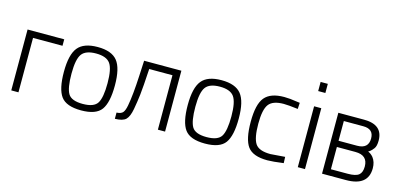

<svg xmlns="http://www.w3.org/2000/svg" viewBox="-64 -1106 3174 1523"><g transform="rotate(15 1522.5 -345.0)"><path d="M65 -500H366V-447H124V0H65Z M430 -251Q430 -392 477.5 -451Q525 -510 639.5 -510Q754 -510 801.5 -451Q849 -392 849 -251Q849 -110 805.5 -50Q762 10 640 10Q518 10 474 -50Q430 -110 430 -251ZM492 -253Q492 -134 519.5 -88.5Q547 -43 639.5 -43Q732 -43 760 -89Q788 -135 788 -252.5Q788 -370 756.5 -413.5Q725 -457 640 -457Q555 -457 523.5 -414Q492 -371 492 -253Z M1269 0V-447H1078Q1069 -293 1062 -233Q1055 -173 1043.5 -109.5Q1032 -46 1007 -21Q982 4 917 5V-46Q954 -48 968.5 -65Q983 -82 991 -125Q1008 -214 1016 -378L1022 -500H1328V0Z M1447 -251Q1447 -392 1494.5 -451Q1542 -510 1656.5 -510Q1771 -510 1818.5 -451Q1866 -392 1866 -251Q1866 -110 1822.5 -50Q1779 10 1657 10Q1535 10 1491 -50Q1447 -110 1447 -251ZM1509 -253Q1509 -134 1536.5 -88.5Q1564 -43 1656.5 -43Q1749 -43 1777 -89Q1805 -135 1805 -252.5Q1805 -370 1773.5 -413.5Q1742 -457 1657 -457Q1572 -457 1540.5 -414Q1509 -371 1509 -253Z M2171 -510Q2216 -510 2278 -500L2301 -497L2298 -446Q2219 -456 2181 -456Q2092 -456 2059 -412.5Q2026 -369 2026 -252.5Q2026 -136 2056 -90Q2086 -44 2181 -44L2300 -53L2302 -2Q2213 10 2170 10Q2051 10 2007.5 -49Q1964 -108 1964 -252Q1964 -396 2011.5 -453Q2059 -510 2171 -510Z M2418 0V-500H2477V0ZM2418 -625V-700H2477V-625Z M2925 -264Q2934 -261 2945.5 -253Q2957 -245 2968 -232Q2995 -197 2995 -145Q2995 0 2813 0H2617V-500H2828Q2983 -500 2983 -369Q2983 -324 2967.5 -303.5Q2952 -283 2940.5 -274.5Q2929 -266 2925 -264ZM2676 -286H2828Q2921 -286 2921 -370Q2921 -448 2836 -448H2676ZM2814 -52Q2880 -52 2905 -73Q2930 -94 2930 -142Q2930 -235 2828 -235H2676V-52Z"/></g></svg>

Font: Titillium Web[RUS by Daymarius]
Style: Regular
Weight: 300
Designer: Cyrillization by Daymarius
Foundry: Cyrillization by Daymarius
Version: Version 1.002 September 12, 2018